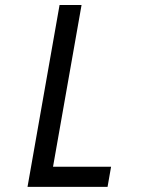

<svg xmlns="http://www.w3.org/2000/svg" viewBox="-20 -570 640 764"><path d="M217 -550H304.5L191 93.5H422L408 173.5H89.5Z"/></svg>

Font: JuliaMono Italic
Style: Regular
Weight: 400
Italic angle: -9°
Monospace: yes
Designer: cormullion
Foundry: corm
Version: Version 0.049; ttfautohint (v1.8.4)